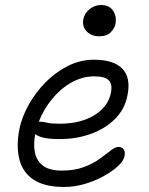

<svg xmlns="http://www.w3.org/2000/svg" viewBox="-20 -732 592 762"><path d="M235 10Q156 10 112.5 -19.5Q69 -49 56.5 -101Q44 -153 57 -220Q67 -268 94 -316.5Q121 -365 161 -405.5Q201 -446 250 -470.5Q299 -495 353 -495Q430 -495 465 -460Q500 -425 486 -354Q476 -300 437.5 -261Q399 -222 341.5 -201Q284 -180 216 -180Q176 -180 153 -185.5Q130 -191 120 -200Q112 -160 118.5 -127Q125 -94 150.5 -74.5Q176 -55 225 -55Q276 -55 313 -69Q350 -83 376 -102Q402 -121 420 -135Q438 -149 450 -149Q464 -149 471 -139Q478 -129 474 -111Q470 -93 448 -72.5Q426 -52 391.5 -33Q357 -14 316.5 -2Q276 10 235 10ZM140 -249Q151 -249 167 -245Q183 -241 216 -241Q299 -241 354 -274.5Q409 -308 420 -363Q427 -396 412.5 -412.5Q398 -429 354 -429Q307 -429 263.5 -404.5Q220 -380 186.5 -339Q153 -298 134 -249ZM374 -588Q342 -588 323.5 -608Q305 -628 311 -657Q316 -680 336 -696Q356 -712 380 -712Q415 -712 429.5 -688.5Q444 -665 438 -636Q435 -620 419.5 -604Q404 -588 374 -588Z"/></svg>

Font: Shantell Sans Normal
Style: Italic
Weight: 300
Italic angle: -11.31°
Designer: Stephen Nixon, Anya Danilova, Shantell Martin
Foundry: Arrow Type
Version: Version 1.008;[a672d596b]